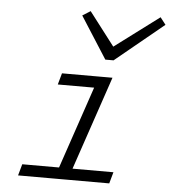

<svg xmlns="http://www.w3.org/2000/svg" viewBox="-53 -789 745 837"><g transform="rotate(5 320.0 -370.5)"><path d="M371 -460H430L274 0H215ZM209 -460H404L390 -410H195ZM71 -50H470L456 0H57ZM640 -710 428 -536H401L405 -583L616 -741ZM275 -719 310 -741 431 -583 419 -536H392Z"/></g></svg>

Font: Intel One Mono Light
Style: Italic
Weight: 300
Italic angle: -16°
Monospace: yes
Designer: Fred Shallcrass
Foundry: Frere-Jones Type LLC
Version: Version 1.004